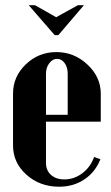

<svg xmlns="http://www.w3.org/2000/svg" viewBox="-20 -704 425 734"><path d="M89.8 -684.1H113.8L194.8 -638.2L277.8 -684.1H300.8L203.1 -569.8H189ZM29.8 -346.2Q29.8 -411.1 78.6 -458Q127.4 -504.9 195.8 -504.9Q263.2 -504.9 314.2 -457.3Q365.2 -409.7 365.2 -346.2V-238.8H155.8V-81.1Q155.8 -52.7 175 -35.4Q194.3 -18.1 226.1 -18.1Q263.2 -18.1 294.7 -41.7Q326.2 -65.4 339.8 -104L363.8 -95.2Q344.2 -45.9 302.5 -18.1Q260.7 9.8 206.1 9.8Q132.3 9.8 81.1 -36.1Q29.8 -82 29.8 -147.9ZM155.8 -265.1H238.8V-422.9Q238.8 -446.8 227.1 -462.9Q215.3 -479 198.2 -479Q181.2 -479 168.5 -462.4Q155.8 -445.8 155.8 -422.9Z"/></svg>

Font: Moniqa Black Heading
Style: Regular
Weight: 900
Designer: Rajesh Rajput
Foundry: Rajesh Rajput
Version: Version 1.000